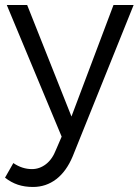

<svg xmlns="http://www.w3.org/2000/svg" viewBox="-26 -546 551 763"><path d="M263 75Q238 135 197.5 166Q157 197 105 197Q72 197 45 188Q18 179 -6 160L27 102Q62 126 101 126Q131 126 156.5 106.5Q182 87 197 48L219 -3L1 -526H82L258 -83L425 -526H505Z"/></svg>

Font: Alexandria Light
Style: Regular
Weight: 300
Designer: Mohamed Gaber
Foundry: Kief Type Foundry
Version: Version 5.100